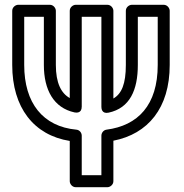

<svg xmlns="http://www.w3.org/2000/svg" viewBox="-20 -756 769 801"><path d="M433 -286C522 -305 555 -381 555 -485V-686H638V-485C638 -317 555 -232 424 -215C411 -213 403 -201 403 -190V-25H321V-190C321 -203 311 -214 299 -215C159 -228 81 -326 81 -485V-686H163V-485C163 -381 204 -306 291 -287C297 -286 321 -282 321 -311V-686H403V-310C403 -303 405 -280 433 -286ZM271 -168V0C271 11 281 25 296 25H428C439 25 453 15 453 0V-169C597 -197 688 -305 688 -485V-711C688 -722 678 -736 663 -736H530C519 -736 505 -726 505 -711V-485C505 -407 488 -365 453 -345V-711C453 -722 443 -736 428 -736H296C285 -736 271 -726 271 -711V-347C235 -367 213 -410 213 -485V-711C213 -722 203 -736 188 -736H56C45 -736 31 -726 31 -711V-485C31 -307 121 -192 271 -168Z"/></svg>

Font: Asimov
Style: NarOu
Weight: 500
Designer: Google
Version: Version 2.000980; 2014